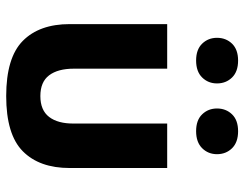

<svg xmlns="http://www.w3.org/2000/svg" viewBox="-105 -681 796 626"><g transform="rotate(90 293.0 -368.0)"><path d="M293.2 9.8Q418.5 9.8 473.1 -44.3Q527.8 -98.4 527.8 -197.3V-515.1H382.8V-210.9Q383.3 -158.9 361.3 -130.2Q339.4 -101.6 293.2 -101.6Q247.1 -101.6 225.5 -130.2Q203.9 -158.9 203.9 -210.9V-515.1H58.6V-197.3Q58.6 -98.4 113.3 -44.3Q168 9.8 293.2 9.8ZM103.3 -677.5Q103.3 -648.9 122.3 -629.2Q141.4 -609.4 177.2 -609.4Q213.4 -609.4 232.7 -629.2Q252 -648.9 252 -677.5Q252 -706.8 232.7 -726.6Q213.4 -746.3 177.5 -746.3Q141.6 -746.3 122.4 -726.6Q103.3 -706.8 103.3 -677.5ZM333.7 -677.5Q333.7 -648.9 352.7 -629.2Q371.6 -609.4 407.7 -609.4Q443.8 -609.4 463.3 -629.2Q482.7 -648.9 482.7 -677.5Q482.7 -706.8 463.3 -726.6Q443.8 -746.3 408 -746.3Q371.8 -746.3 352.8 -726.6Q333.7 -706.8 333.7 -677.5Z"/></g></svg>

Font: Roboto Flex
Style: Regular
Weight: 400
Designer: Berlow after Robertson
Foundry: Google
Version: Version 3.200;gftools[0.9.32]